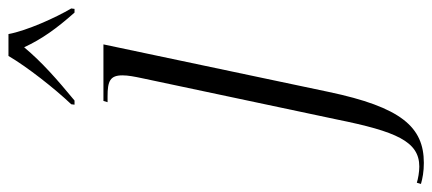

<svg xmlns="http://www.w3.org/2000/svg" viewBox="-444 -496 1046 465"><g transform="rotate(-90 79.5 -263.0)"><path d="M60 -614 59 -606H69C121 -649 161 -684 198 -728C218 -685 243 -650 282 -606H291L292 -614C270 -651 238 -722 230 -766H177C150 -720 98 -654 60 -614ZM-82 240C5 240 53 185 90 9L205 -536H68L65 -526H79C116 -526 130 -520 130 -490C130 -476 127 -461 123 -442L23 30C-6 173 -30 229 -91 229C-104 229 -121 226 -130 223L-133 233C-119 237 -103 240 -82 240Z"/></g></svg>

Font: Noto Serif Display Condensed Light
Style: Italic
Weight: 300
Width: 3
Italic angle: -12°
Designer: Monotype Design Team
Foundry: Monotype Imaging Inc.
Version: Version 2.009